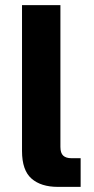

<svg xmlns="http://www.w3.org/2000/svg" viewBox="-20 -730 368 750"><path d="M206 0Q140 0 103 -32.5Q66 -65 66 -140V-710H216V-156Q216 -132 227 -122Q238 -112 259 -112H295V0Z"/></svg>

Font: Geist
Style: Bold
Weight: 400
Designer: Basement.studio, Andrés Briganti, Mateo Zaragoza
Foundry: Basement.studio, Vercel, Andrés Briganti, Guido Ferreyra, Mateo Zaragoza
Version: Version 1.401